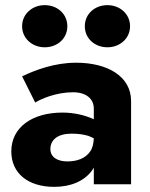

<svg xmlns="http://www.w3.org/2000/svg" viewBox="-20 -717 584 747"><path d="M310 -615C310 -567 349 -533 398 -533C446 -533 486 -567 486 -615C486 -663 446 -697 398 -697C349 -697 310 -663 310 -615ZM66 -615C66 -567 106 -533 154 -533C203 -533 242 -567 242 -615C242 -663 203 -697 154 -697C106 -697 66 -663 66 -615ZM117 -318C139 -332 198 -358 264 -358C315 -358 345 -333 345 -294V-252C345 -252 345 -252 345 -253C313 -268 270 -279 223 -279C107 -279 24 -223 24 -128C24 -42 90 10 191 10C255 10 308 -12 339 -55C341 -58 343 -61 345 -65V0H490V-324C490 -419 400 -473 276 -473C193 -473 118 -445 66 -420ZM176 -137C176 -174 206 -197 258 -197C284 -197 306 -194 325 -188C332 -185 338 -182 345 -179C344 -158 340 -141 331 -128C312 -100 279 -89 242 -89C204 -89 176 -105 176 -137Z"/></svg>

Font: Jost
Style: Bold
Weight: 700
Version: Version 3.710